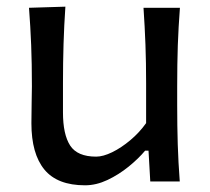

<svg xmlns="http://www.w3.org/2000/svg" viewBox="-20 -550 637 582"><path d="M237.8 11.7Q153.8 11.7 114.5 -36.1Q75.2 -84 75.2 -176.3Q75.2 -210.9 75.9 -236.8Q76.7 -262.7 76.7 -288.1Q76.7 -357.4 74.5 -413.1Q72.3 -468.8 67.9 -526.4L178.2 -529.8Q174.3 -472.2 172.6 -416.3Q170.9 -360.4 170.9 -298.3V-209Q170.9 -142.6 192.6 -108.9Q214.4 -75.2 271.5 -75.2Q292.5 -75.2 320.1 -88.6Q347.7 -102.1 375.2 -125.2Q402.8 -148.4 422.9 -176.8V-298.3Q422.9 -360.4 420.9 -414.6Q418.9 -468.8 415 -526.4H525.4Q521 -468.8 519 -413.1Q517.1 -357.4 517.1 -288.1V-231.9Q517.1 -166.5 518.8 -112.3Q520.5 -58.1 524.9 0H435.5L430.2 -93.3H419.9Q399.9 -69.3 369.9 -44.9Q339.8 -20.5 305.7 -4.4Q271.5 11.7 237.8 11.7Z"/></svg>

Font: Pinar-DS1-FD Medium
Style: Regular
Weight: 500
Designer: Amin Abedi
Version: Version 3.000